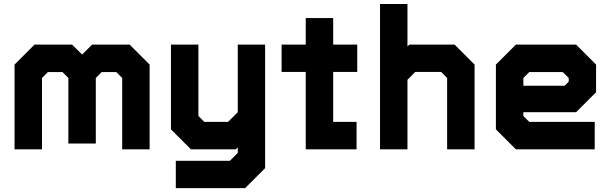

<svg xmlns="http://www.w3.org/2000/svg" viewBox="-20 -770 3148 990"><path d="M55 0V-437L158 -540H351.5L403.5 -489L455 -540H648.5L751.5 -437V0H610V-368L579.5 -398.5H504.5L474 -368V-30H332.5V-368L302 -398.5H227L196.5 -368V0ZM124.5 -71H124V-401L193 -470H331.5L403.5 -398V-101H403V-398L475.5 -470H614L683 -401V-71H682.5V-401L614 -470H475.5L403.5 -398L331.5 -470H193L124.5 -401Z M964.5 0 861.5 -103V-540H1003V-172L1033.5 -141.5H1156L1206 -191.5V-540H1347V97L1244 200H886.5V59H1165.5L1206 18.5V-10L1196 0ZM945 131.5H1199.5L1278.5 50.5V-470V-171L1178 -71H1000.5L930.5 -142.5V-470V-142.5L1000.5 -71H1178L1278.5 -171V50.5L1199.5 131.5H945Z M1556.5 0V-399H1432V-540H1556.5V-677H1698V-540H1822V-399H1698V-141.5H1818.5V0ZM1627.5 -71.5H1756.5V-71H1627.5V-471H1759V-470.5H1627.5V-614.5V-471H1495.5V-471.5H1627.5Z M1939.5 0V-749.5H2081V-530.5L2090.5 -540H2324L2427 -437V0H2285.5V-368L2255 -399H2121L2081 -358.5V0ZM2013 -71H2012.5V-385L2099 -470.5H2295.5L2356.5 -410.5V-71H2356V-410.5L2295.5 -470.5H2099L2012.5 -385V-673H2013Z M2950.5 -540 3053.5 -437V-294.5L2950.5 -191.5H2678.5V-172L2709 -141.5H3046.5V0H2640L2537 -103V-437L2640 -540ZM2914 -471 2978 -408V-315L2925 -262H2606.5V-403L2675.5 -471ZM2914 -471H2675.5L2606.5 -403V-137L2671.5 -73H2984H2671.5L2606.5 -137V-262H2925L2978 -315V-408ZM2881.5 -398.5H2709L2678.5 -368V-328H2891.5L2912.5 -349V-368Z"/></svg>

Font: Tourney Black
Style: Regular
Weight: 900
Version: Version 1.015